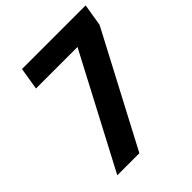

<svg xmlns="http://www.w3.org/2000/svg" viewBox="-202 -862 990 990"><g transform="rotate(-45 292.5 -367.5)"><path d="M81 0H242L565 -613L585 -735H121L101 -613H404L398 -602Z"/></g></svg>

Font: Iosevka Sparkle Heavy
Style: Italic
Weight: 900
Italic angle: -9°
Designer: Belleve Invis
Foundry: Belleve Invis
Version: Version 4.5.0; ttfautohint (v1.8.3)